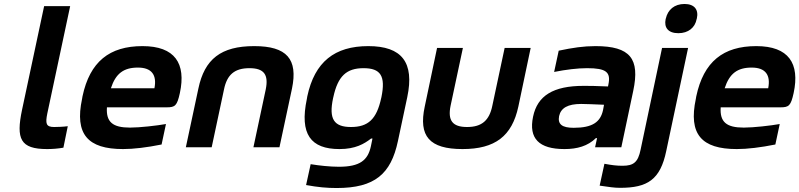

<svg xmlns="http://www.w3.org/2000/svg" viewBox="-20 -741 4022 966"><path d="M252 -102C211 -102 208 -120 218 -170L333 -710H202L91 -189C60 -42 82 9 217 9C243 9 271 7 299 2L321 -106C299 -103 266 -102 252 -102Z M885 -273C917 -422 860 -509 697 -509C531 -509 432 -431 395 -256L393 -244C355 -66 421 9 599 9C652 9 719 1 793 -14L815 -117C770 -109 684 -99 634 -99C547 -99 513 -127 518 -201H819C861 -201 871 -209 885 -273ZM538 -297C562 -371 602 -401 674 -401C744 -401 770 -363 757 -297Z M978 -295 915 0H1045L1107 -291C1122 -365 1160 -398 1235 -398C1309 -398 1332 -365 1317 -291L1255 0H1386L1449 -295C1480 -444 1423 -509 1259 -509C1092 -509 1009 -444 978 -295Z M1526 -256 1524 -244C1486 -65 1544 9 1688 9C1768 9 1812 -17 1847 -44H1854L1846 -5C1831 65 1791 98 1685 98C1640 98 1585 92 1543 85L1520 190C1580 201 1625 205 1674 205C1866 205 1947 134 1982 -31L2029 -252C2066 -427 2002 -509 1833 -509C1664 -509 1563 -430 1526 -256ZM1656 -248 1657 -252C1680 -359 1724 -398 1809 -398C1895 -398 1921 -359 1899 -252L1898 -248C1875 -141 1832 -102 1746 -102C1661 -102 1633 -141 1656 -248Z M2117 -205C2085 -56 2140 9 2307 9C2471 9 2556 -56 2588 -205L2650 -500H2519L2457 -209C2442 -135 2404 -102 2330 -102C2256 -102 2232 -135 2247 -209L2309 -500H2179Z M2976 -509C2916 -509 2862 -501 2791 -486L2768 -379C2828 -391 2886 -398 2934 -398C3030 -398 3054 -378 3041 -316L3039 -306C2981 -309 2939 -309 2916 -309C2764 -309 2684 -260 2662 -154C2639 -44 2692 9 2820 9C2884 9 2937 -6 2978 -46H2984L2974 0H3106L3166 -284C3200 -445 3152 -509 2976 -509ZM2793 -157C2802 -198 2837 -218 2904 -218C2927 -218 2970 -216 3019 -214L3014 -187C3001 -127 2961 -98 2866 -98C2808 -98 2785 -116 2793 -157Z M3330 -648 3329 -645C3320 -602 3342 -574 3393 -574C3443 -574 3477 -602 3485 -645L3486 -648C3496 -692 3474 -721 3424 -721C3373 -721 3340 -692 3330 -648ZM2997 193C3047 200 3069 204 3100 204C3238 204 3302 163 3332 19L3442 -500H3311L3203 12C3190 76 3167 93 3112 93C3082 93 3059 90 3021 83Z M3973 -273C4005 -422 3948 -509 3785 -509C3619 -509 3520 -431 3483 -256L3481 -244C3443 -66 3509 9 3687 9C3740 9 3807 1 3881 -14L3903 -117C3858 -109 3772 -99 3722 -99C3635 -99 3601 -127 3606 -201H3907C3949 -201 3959 -209 3973 -273ZM3626 -297C3650 -371 3690 -401 3762 -401C3832 -401 3858 -363 3845 -297Z"/></svg>

Font: LT Wave Text Bold Italic
Style: Regular
Weight: 700
Designer: Daniel Lyons
Version: Version 2.5 (Glyphs App)